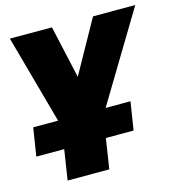

<svg xmlns="http://www.w3.org/2000/svg" viewBox="-107 -605 859 917"><g transform="rotate(-15 322.0 -147.0)"><path d="M115 216 138 67H0L22 -72H145L24 -510H232L290 -250L435 -510H644L380 -72H503L481 67H344L321 216Z"/></g></svg>

Font: Mulish ExtraBlack
Style: Italic
Weight: 1000
Italic angle: -9°
Designer: Vernon Adams
Foundry: Vernon Adams
Version: Version 3.603; ttfautohint (v1.8.3)